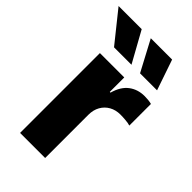

<svg xmlns="http://www.w3.org/2000/svg" viewBox="-273 -842 920 920"><g transform="rotate(45 186.5 -382.0)"><path d="M54.7 0V-541H219.7V-442.9H224.6Q239.3 -496.1 272.7 -521.5Q306.2 -546.9 352.1 -546.9Q364.3 -546.9 376.7 -545.7Q389.2 -544.4 399.9 -541.5V-395Q388.2 -398.9 368.4 -400.6Q348.6 -402.3 332.5 -402.3Q301.3 -402.3 276.9 -388.7Q252.4 -375 238.5 -350.3Q224.6 -325.7 224.6 -292.5V0ZM259.3 -608.4 176.8 -763.7H321.3L374.5 -608.4ZM83 -608.4 -41.5 -763.7H115.2L201.2 -608.4Z"/></g></svg>

Font: Inter 17pt ExtraBold
Style: Regular
Weight: 800
Version: Version 4.001;git-66647c0bb